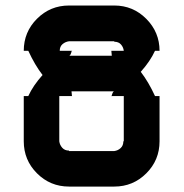

<svg xmlns="http://www.w3.org/2000/svg" viewBox="-20 -687 678 707"><path d="M389.2 -333.3Q390 -331.7 390.8 -333.3ZM245.8 -500Q245 -501.7 244.2 -500ZM400.8 -130.8Q414.2 -132.5 424.2 -141.7Q434.2 -150.8 434.2 -166.7H435.8V-333.3H390.8Q390.8 -333.3 392.5 -338.8Q394.2 -344.2 396.2 -347.5Q398.3 -350.8 400.8 -350.8H243.3Q245 -335 245 -333.3H198.3V-166.7Q200 -153.3 209.2 -142.9Q218.3 -132.5 234.2 -132.5V-130.8ZM400.8 0H234.2Q165 0 116.2 -48.8Q67.5 -97.5 67.5 -166.7V-333.3H84.2Q101.7 -371.7 136.7 -410.8Q108.3 -447.5 84.2 -500H67.5Q67.5 -569.2 116.2 -617.9Q165 -666.7 234.2 -666.7H400.8Q470 -666.7 518.8 -617.5Q567.5 -568.3 567.5 -500H550.8Q533.3 -461.7 498.3 -422.5Q526.7 -385.8 550.8 -333.3H567.5V-166.7Q567.5 -97.5 518.8 -48.8Q470 0 400.8 0ZM390 -500H435.8Q434.2 -513.3 425.4 -523.3Q416.7 -533.3 400.8 -533.3V-535H234.2Q220.8 -533.3 210.4 -524.6Q200 -515.8 200 -500H244.2Q244.2 -499.2 242.5 -493.8Q240.8 -488.3 238.8 -485Q236.7 -481.7 234.2 -481.7H391.7Q390 -498.3 390 -500ZM390 -500H389.2ZM245 -333.3Q245.8 -332.5 245.8 -333.3Z"/></svg>

Font: 0xA000-Squareish
Style: Squareish-Bold
Weight: 700
Version: Version 0.1